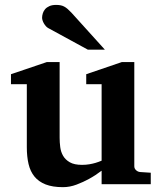

<svg xmlns="http://www.w3.org/2000/svg" viewBox="-20 -754 660 786"><path d="M396 0V-55.2Q371.1 -36.1 344.2 -21.5Q321.3 -8.8 293.5 1.7Q265.6 12.2 237.8 12.2Q195.3 12.2 166.7 1Q138.2 -10.3 121.1 -31.2Q104 -52.2 96.9 -82.5Q89.8 -112.8 89.8 -150.9V-409.2H24.9V-450.2L171.9 -500H224.1V-189.9Q224.1 -171.4 226.6 -151.9Q229 -132.3 238.3 -116.2Q247.6 -100.1 265.9 -89.6Q284.2 -79.1 315.9 -79.1Q331.5 -79.1 345.9 -81.5Q360.4 -84 371.6 -87.4Q384.3 -91.3 396 -96.2V-409.2H333V-450.2L479 -500H529.8V-73.2Q529.8 -64 536.9 -57.4Q543.9 -50.8 553.2 -49.8L597.2 -46.9V0ZM339.4 -550.8 177.2 -639.2Q171.9 -642.1 167.5 -647.2Q163.1 -652.3 159.7 -658.2Q156.2 -664.1 154.3 -670.2Q152.3 -676.3 152.3 -681.2Q152.3 -689.9 155.3 -699.5Q158.2 -709 164.8 -716.6Q171.4 -724.1 182.4 -729Q193.4 -733.9 209.5 -733.9Q219.7 -733.9 227.5 -732.4Q235.4 -731 242.4 -727.3Q249.5 -723.6 256.6 -717.5Q263.7 -711.4 272.5 -702.1L409.2 -550.8Z"/></svg>

Font: Charis SIL Am
Style: Bold
Weight: 700
Foundry: SIL International
Version: Version 5.000